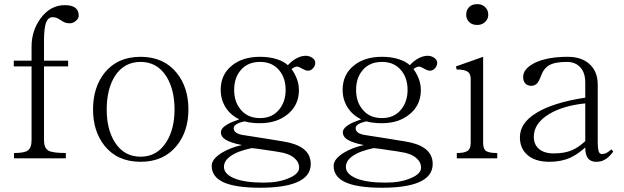

<svg xmlns="http://www.w3.org/2000/svg" viewBox="-20 -756 2985 918"><path d="M46.9 1H294.9V-24.4Q231.4 -24.4 210.9 -36.1Q190.4 -48.8 190.4 -85.9V-438.5H305.7V-465.8H190.4V-560.5Q190.4 -620.1 200.2 -648.4Q210.9 -673.8 231.4 -673.8Q242.2 -673.8 252.9 -669.9Q258.8 -667 269.5 -660.2Q281.2 -652.3 288.1 -649.4Q298.8 -644.5 313.5 -644.5Q329.1 -644.5 342.8 -656.2Q356.4 -668 356.4 -680.7Q356.4 -708 336.9 -720.7Q320.3 -731.4 290 -731.4Q220.7 -731.4 173.8 -668Q130.9 -608.4 130.9 -533.2V-465.8H45.9V-438.5H130.9V-85.9Q130.9 -48.8 112.3 -36.1Q95.7 -24.4 46.9 -24.4Z M652.3 -484.4Q541 -484.4 479.5 -407.2Q424.8 -337.9 424.8 -232.4Q424.8 -128.9 479.5 -59.6Q541 17.6 652.3 17.6Q762.7 17.6 825.2 -59.6Q880.9 -128.9 880.9 -232.4Q880.9 -337.9 825.2 -407.2Q762.7 -484.4 652.3 -484.4ZM652.3 -460Q731.4 -460 775.4 -390.6Q814.5 -328.1 814.5 -232.4Q814.5 -138.7 775.4 -77.1Q731.4 -6.8 652.3 -6.8Q572.3 -6.8 528.3 -77.1Q490.2 -138.7 490.2 -232.4Q490.2 -328.1 528.3 -390.6Q572.3 -460 652.3 -460Z M1223.6 -484.4Q1140.6 -484.4 1089.8 -443.4Q1035.2 -400.4 1035.2 -326.2Q1035.2 -279.3 1059.6 -241.2Q1083 -205.1 1124 -185.5Q1086.9 -172.9 1068.4 -162.1Q1036.1 -143.6 1036.1 -123Q1036.1 -102.5 1057.6 -88.9Q1082 -73.2 1136.7 -62.5Q1083 -50.8 1042 -26.4Q992.2 3.9 992.2 37.1Q992.2 87.9 1045.9 114.3Q1103.5 141.6 1223.6 141.6Q1335 141.6 1395.5 117.2Q1465.8 88.9 1465.8 28.3Q1465.8 -18.6 1428.7 -45.9Q1396.5 -69.3 1337.9 -79.1L1248 -93.8L1136.7 -111.3Q1112.3 -116.2 1103.5 -127Q1096.7 -133.8 1097.7 -145.5Q1097.7 -154.3 1112.3 -163.1Q1126 -170.9 1148.4 -175.8Q1168.9 -169.9 1186.5 -168.9Q1198.2 -167 1223.6 -167Q1302.7 -167 1354.5 -209Q1409.2 -252.9 1409.2 -325.2Q1409.2 -352.5 1399.4 -378.9Q1389.6 -404.3 1374 -425.8Q1389.6 -438.5 1402.3 -437.5Q1410.2 -436.5 1424.8 -427.7Q1432.6 -423.8 1436.5 -421.9Q1444.3 -418 1452.1 -418Q1466.8 -418 1476.6 -429.7Q1487.3 -440.4 1487.3 -456.1Q1487.3 -470.7 1471.7 -480.5Q1458 -489.3 1441.4 -489.3Q1420.9 -489.3 1398.4 -477.5Q1376 -465.8 1356.4 -444.3Q1336.9 -461.9 1307.6 -471.7Q1270.5 -484.4 1223.6 -484.4ZM1240.2 117.2Q1148.4 117.2 1097.7 95.7Q1050.8 75.2 1050.8 42Q1050.8 13.7 1080.1 -7.8Q1113.3 -33.2 1183.6 -47.9Q1212.9 -44.9 1243.2 -40Q1260.7 -38.1 1290 -33.2L1313.5 -29.3Q1361.3 -22.5 1386.7 -1Q1410.2 18.6 1410.2 45.9Q1410.2 75.2 1361.3 95.7Q1312.5 117.2 1240.2 117.2ZM1223.6 -460Q1283.2 -460 1316.4 -418Q1345.7 -381.8 1345.7 -326.2Q1345.7 -271.5 1316.4 -234.4Q1283.2 -191.4 1223.6 -191.4Q1162.1 -191.4 1128.9 -234.4Q1099.6 -270.5 1099.6 -326.2Q1099.6 -381.8 1128.9 -418Q1162.1 -460 1223.6 -460Z M1806.6 -484.4Q1723.6 -484.4 1672.9 -443.4Q1618.2 -400.4 1618.2 -326.2Q1618.2 -279.3 1642.6 -241.2Q1666 -205.1 1707 -185.5Q1669.9 -172.9 1651.4 -162.1Q1619.1 -143.6 1619.1 -123Q1619.1 -102.5 1640.6 -88.9Q1665 -73.2 1719.7 -62.5Q1666 -50.8 1625 -26.4Q1575.2 3.9 1575.2 37.1Q1575.2 87.9 1628.9 114.3Q1686.5 141.6 1806.6 141.6Q1918 141.6 1978.5 117.2Q2048.8 88.9 2048.8 28.3Q2048.8 -18.6 2011.7 -45.9Q1979.5 -69.3 1920.9 -79.1L1831.1 -93.8L1719.7 -111.3Q1695.3 -116.2 1686.5 -127Q1679.7 -133.8 1680.7 -145.5Q1680.7 -154.3 1695.3 -163.1Q1709 -170.9 1731.4 -175.8Q1752 -169.9 1769.5 -168.9Q1781.2 -167 1806.6 -167Q1885.7 -167 1937.5 -209Q1992.2 -252.9 1992.2 -325.2Q1992.2 -352.5 1982.4 -378.9Q1972.7 -404.3 1957 -425.8Q1972.7 -438.5 1985.4 -437.5Q1993.2 -436.5 2007.8 -427.7Q2015.6 -423.8 2019.5 -421.9Q2027.3 -418 2035.2 -418Q2049.8 -418 2059.6 -429.7Q2070.3 -440.4 2070.3 -456.1Q2070.3 -470.7 2054.7 -480.5Q2041 -489.3 2024.4 -489.3Q2003.9 -489.3 1981.4 -477.5Q1959 -465.8 1939.5 -444.3Q1919.9 -461.9 1890.6 -471.7Q1853.5 -484.4 1806.6 -484.4ZM1823.2 117.2Q1731.4 117.2 1680.7 95.7Q1633.8 75.2 1633.8 42Q1633.8 13.7 1663.1 -7.8Q1696.3 -33.2 1766.6 -47.9Q1795.9 -44.9 1826.2 -40Q1843.8 -38.1 1873 -33.2L1896.5 -29.3Q1944.3 -22.5 1969.7 -1Q1993.2 18.6 1993.2 45.9Q1993.2 75.2 1944.3 95.7Q1895.5 117.2 1823.2 117.2ZM1806.6 -460Q1866.2 -460 1899.4 -418Q1928.7 -381.8 1928.7 -326.2Q1928.7 -271.5 1899.4 -234.4Q1866.2 -191.4 1806.6 -191.4Q1745.1 -191.4 1711.9 -234.4Q1682.6 -270.5 1682.6 -326.2Q1682.6 -381.8 1711.9 -418Q1745.1 -460 1806.6 -460Z M2261.7 -736.3Q2235.4 -736.3 2221.7 -720.7Q2209 -707 2209 -685.5Q2209 -666 2221.7 -652.3Q2235.4 -636.7 2261.7 -636.7Q2286.1 -636.7 2300.8 -652.3Q2314.5 -666 2314.5 -685.5Q2314.5 -707 2300.8 -720.7Q2286.1 -736.3 2261.7 -736.3ZM2164.1 1V-24.4Q2200.2 -24.4 2214.8 -34.2Q2230.5 -43.9 2230.5 -73.2V-378.9Q2230.5 -401.4 2217.8 -412.1Q2202.1 -423.8 2163.1 -423.8L2160.2 -438.5L2290 -484.4V-73.2Q2290 -43.9 2303.7 -34.2Q2317.4 -24.4 2357.4 -24.4V1Z M2912.1 -31.2 2903.3 -42Q2889.6 -29.3 2877 -23.4Q2868.2 -19.5 2857.4 -19.5Q2845.7 -19.5 2841.8 -35.2Q2837.9 -48.8 2837.9 -73.2V-350.6Q2837.9 -415 2797.9 -450.2Q2759.8 -484.4 2694.3 -484.4Q2598.6 -484.4 2538.1 -456.1Q2481.4 -427.7 2481.4 -388.7Q2481.4 -368.2 2491.2 -357.4Q2501 -345.7 2520.5 -345.7Q2538.1 -345.7 2549.8 -359.4Q2557.6 -369.1 2564.5 -387.7Q2578.1 -427.7 2604.5 -443.4Q2632.8 -460 2689.5 -460Q2732.4 -460 2755.9 -432.6Q2778.3 -407.2 2778.3 -360.4V-289.1Q2624 -265.6 2543.9 -215.8Q2465.8 -168 2465.8 -99.6Q2465.8 -47.9 2500 -16.6Q2537.1 17.6 2607.4 17.6Q2663.1 17.6 2707 -2Q2742.2 -18.6 2778.3 -50.8Q2778.3 -20.5 2788.1 -3.9Q2800.8 17.6 2832 17.6Q2858.4 17.6 2878.9 2.9Q2893.6 -6.8 2912.1 -31.2ZM2778.3 -261.7V-81.1Q2744.1 -49.8 2712.9 -37.1Q2678.7 -22.5 2627 -22.5Q2581.1 -22.5 2555.7 -44.9Q2532.2 -66.4 2532.2 -101.6Q2532.2 -166 2604.5 -210Q2671.9 -251 2778.3 -261.7Z"/></svg>

Font: Batang
Style: Regular
Weight: 400
Version: Version 2.21